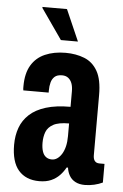

<svg xmlns="http://www.w3.org/2000/svg" viewBox="-53 -762 521 813"><g transform="rotate(5 207.5 -356.0)"><path d="M144.6 12Q116.1 12 94 2.9Q71.9 -6.2 56.3 -24.3Q40.7 -42.4 33.1 -69.7Q25.5 -96.9 25.5 -132.1Q25.5 -172 37.4 -204.9Q49.3 -237.8 75.8 -262.2Q102.2 -286.6 145.2 -299.9Q188.1 -313.2 249.6 -313.2V-379Q249.6 -399 244.4 -413Q239.1 -427 228.7 -435Q218.2 -443 202.7 -443Q181.7 -443 171 -433.4Q160.3 -423.8 156.2 -408.4Q152 -393 152 -373.6V-365.1H44.3Q43.3 -369.1 43.3 -373.4Q43.3 -377.7 43.3 -382.5Q43.3 -437.4 63.9 -471.9Q84.5 -506.5 122.2 -522.8Q159.9 -539.2 209.1 -539.2Q253.3 -539.2 289.1 -525Q324.8 -510.9 345.2 -475.1Q365.7 -439.3 365.7 -373.5V-117.3Q365.7 -102 372.2 -93.5Q378.7 -85 392.3 -85H413.9V-5.7Q397.8 2 378.1 6.6Q358.4 11.2 338.3 11.2Q314.7 11.2 298.2 2.5Q281.7 -6.1 272.8 -21.5Q263.8 -36.8 261.3 -55.8H255.6Q245.6 -37.5 230.8 -22Q216 -6.6 195 2.7Q174 12 144.6 12ZM190.3 -84.2Q202.4 -84.2 213 -91.6Q223.6 -98.9 232 -112.4Q240.3 -125.9 245 -145Q249.6 -164.1 249.6 -188.4V-242.5Q204.8 -242.5 182.5 -230.1Q160.1 -217.7 152.4 -197.3Q144.7 -177 144.7 -151.9Q144.7 -130.3 149.6 -115.1Q154.4 -99.9 164.7 -92.1Q175 -84.2 190.3 -84.2ZM256.7 -591.2H184.2L94.3 -720.2L94.5 -724.2H198.5Z"/></g></svg>

Font: Archivo SemiBold ExtraCondensed
Style: Regular
Weight: 600
Width: 2
Version: Version 2.001